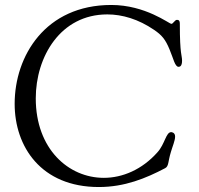

<svg xmlns="http://www.w3.org/2000/svg" viewBox="-20 -730 802 773"><path d="M39 -312C39 -140 145 23 378 23C482 23 567 -12 645 -53C660 -61 656 -79 668 -118C674 -139 685 -164 685 -180C685 -197 671 -198 669 -198C648 -198 644 -150 614 -117C552 -47 473 -14 398 -14C256 -14 124 -130 124 -334C124 -501 223 -672 412 -672C472 -672 537 -653 600 -610C631 -589 646 -572 663 -530C678 -495 684 -461 699 -461C710 -461 713 -473 713 -485C713 -509 704 -507 704 -634C704 -649 698 -650 692 -650C684 -650 677 -634 670 -634C661 -634 566 -710 428 -710C163 -710 39 -505 39 -312Z"/></svg>

Font: OFL Sorts Mill Goudy
Style: Italic
Weight: 500
Italic angle: -6°
Version: Version 003.000